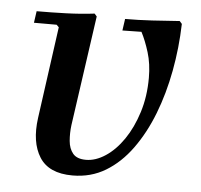

<svg xmlns="http://www.w3.org/2000/svg" viewBox="-42 -520 599 573"><g transform="rotate(5 257.5 -233.5)"><path d="M474 -477 481 -469Q479 -397 466 -327.5Q453 -258 429.5 -197.5Q406 -137 372 -90Q338 -43 294 -16.5Q250 10 195 10Q124 10 96 -34.5Q68 -79 78 -152L116 -427L109 -434H41L46 -469Q89 -469 134 -470.5Q179 -472 219 -477L226 -469L179 -139Q176 -115 178 -92Q180 -69 192 -54.5Q204 -40 231 -40Q260 -40 289.5 -59.5Q319 -79 343 -114Q367 -149 382 -196.5Q397 -244 397 -300Q397 -342 386.5 -376Q376 -410 363 -435L306 -434L311 -469Q350 -469 392 -471.5Q434 -474 474 -477Z"/></g></svg>

Font: Brygada 1918 SemiBold
Style: Italic
Weight: 600
Italic angle: -8°
Designer: Mateusz Machalski | Borys Kosmynka | Przemek Hoffer
Foundry: NIEPODLEGLA 2018
Version: Version 3.006